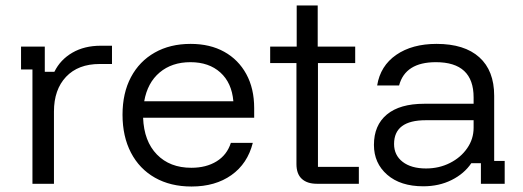

<svg xmlns="http://www.w3.org/2000/svg" viewBox="-20 -670 1907 700"><path d="M98.3 0V-416.7H56.7V-500H143.3V-408.3H178.3Q200 -452.5 243.8 -477.9Q287.5 -503.3 347.5 -503.3H388.3V-436.7H343.3Q265 -436.7 220.8 -390Q176.7 -343.3 176.7 -263.3V0Z M678.3 10Q601.7 10 545 -22.1Q488.3 -54.2 457.5 -113.3Q426.7 -172.5 426.7 -251.7Q426.7 -330.8 457.5 -388.8Q488.3 -446.7 544.2 -478.3Q600 -510 675 -510Q745.8 -510 797.5 -481.2Q849.2 -452.5 877.9 -400Q906.7 -347.5 906.7 -275.8V-240.8H501.7Q505 -155 552.1 -106.7Q599.2 -58.3 677.5 -58.3Q731.7 -58.3 769.6 -81.7Q807.5 -105 821.7 -149.2H901.7Q882.5 -73.3 823.8 -31.7Q765 10 678.3 10ZM505.8 -300.8H830.8Q825 -368.3 783.3 -405.8Q741.7 -443.3 674.2 -443.3Q606.7 -443.3 562.1 -405.8Q517.5 -368.3 505.8 -300.8Z M1135 0Q1100 0 1080.4 -17.9Q1060.8 -35.8 1060.8 -71.7V-440H965V-500H1061.7V-650H1138.3V-500H1275V-440H1139.2V-61.7H1288.3V0Z M1523.3 9.2Q1440 9.2 1391.7 -32.9Q1343.3 -75 1343.3 -141.7Q1343.3 -213.3 1390.4 -252.5Q1437.5 -291.7 1526.7 -291.7H1706.7V-315Q1706.7 -443.3 1569.2 -443.3Q1457.5 -443.3 1435 -358.3H1355Q1366.7 -430 1424.6 -470Q1482.5 -510 1571.7 -510Q1673.3 -510 1727.5 -461.2Q1781.7 -412.5 1781.7 -320.8V-83.3H1820V0H1733.3V-75H1698.3Q1672.5 -36.7 1626.7 -13.8Q1580.8 9.2 1523.3 9.2ZM1533.3 -55.8Q1580.8 -55.8 1620.4 -75.8Q1660 -95.8 1683.3 -129.6Q1706.7 -163.3 1706.7 -204.2V-231.7H1532.5Q1416.7 -231.7 1416.7 -145Q1416.7 -104.2 1447.9 -80Q1479.2 -55.8 1533.3 -55.8Z"/></svg>

Font: Funnel Display Light
Style: Regular
Weight: 300
Designer: NORD ID, Kristian Moeller
Foundry: Dicotype
Version: Version 1.000